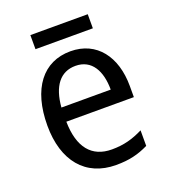

<svg xmlns="http://www.w3.org/2000/svg" viewBox="-128 -769 765 871"><g transform="rotate(-20 255.0 -333.5)"><path d="M396 -677H119V-609H396ZM264 -546C132 -546 51 -443 51 -264C51 -94 137 10 284 10C347 10 392 -1 441 -25V-100C391 -75 347 -63 290 -63C193 -63 140 -127 138 -252H464V-306C464 -447 391 -546 264 -546ZM263 -476C342 -476 377 -409 377 -320H139C147 -421 190 -476 263 -476Z"/></g></svg>

Font: Noto Sans Arabic SemCond
Style: Regular
Weight: 400
Width: 4
Designer: Monotype Design Team, Nadine Chahine, Nizar Qandah and Khaled Hosny
Foundry: Monotype Imaging Inc.
Version: Version 2.012